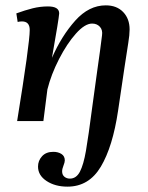

<svg xmlns="http://www.w3.org/2000/svg" viewBox="-20 -452 553 717"><path d="M91 -340Q91 -372 62 -372Q54 -372 46 -370L41 -402Q74 -414 102 -421Q130 -428 159 -428Q201 -428 201 -402Q200 -383 174 -236Q210 -318 261 -375Q312 -432 375 -432Q416 -432 440 -407Q464 -382 464 -342Q464 -322 459 -291.5Q454 -261 445 -201L343 -187Q355 -270 361 -320Q364 -340 353 -352Q342 -364 324 -364Q297 -364 263.5 -326.5Q230 -289 200.5 -231.5Q171 -174 157 -118L142 0H44Q91 -290 91 -340ZM122 170Q122 148 137 131.5Q152 115 179 115Q197 115 209.5 123Q222 131 222 147Q222 154 217 166.5Q212 179 212 188Q212 201 220.5 208Q229 215 241 215Q265 215 278.5 189Q292 163 301 111Q310 59 325 -56L343 -187L445 -201L421 -39Q401 96 356.5 170.5Q312 245 232 245Q186 245 154 224Q122 203 122 170Z"/></svg>

Font: Unna Medium
Style: Italic
Weight: 500
Italic angle: -8.05°
Designer: Jorge de Buen Unna
Foundry: Omnibus-Type
Version: Version 2.008